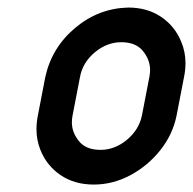

<svg xmlns="http://www.w3.org/2000/svg" viewBox="-20 -494 521 519"><path d="M383.8 -286.1Q385.7 -295.9 385.7 -305.2Q385.7 -332 366.5 -356Q347.2 -379.9 308.1 -379.9Q269 -379.9 236.3 -352.5Q203.6 -325.2 196.3 -286.1L176.3 -182.6Q174.3 -172.4 174.3 -163.1Q174.3 -136.2 193.4 -112.5Q212.4 -88.9 251.5 -88.9Q290.5 -88.9 323.2 -116.2Q356 -143.6 363.8 -182.6ZM477.5 -286.1 457.5 -182.6Q447.3 -130.9 413.6 -88.4Q379.9 -45.9 332.5 -20.5Q285.2 4.9 233.4 4.9Q181.6 4.9 144 -20.5Q106.4 -45.9 89.4 -88.4Q78.6 -114.7 78.6 -145Q78.6 -163.1 82.5 -182.6L102.5 -286.1Q120.1 -365.7 183.3 -418.7Q246.6 -471.7 326.7 -473.6Q378.4 -473.6 415.8 -448.2Q453.1 -422.9 470.2 -380.4Q481.4 -353.5 481.4 -323.2Q481.4 -305.2 477.5 -286.1Z"/></svg>

Font: Lambda
Style: Italic
Weight: 400
Italic angle: -11°
Designer: GGBotNet
Version: 0.22